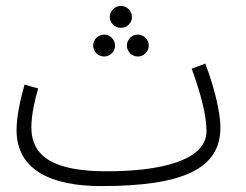

<svg xmlns="http://www.w3.org/2000/svg" viewBox="-20 -608 830 649"><path d="M389 -514C409 -514 426 -530 426 -550C426 -571 409 -588 389 -588C368 -588 351 -571 351 -550C351 -530 368 -514 389 -514ZM332 -417C352 -417 369 -434 369 -454C369 -474 352 -491 332 -491C311 -491 295 -474 295 -454C295 -434 311 -417 332 -417ZM446 -417C466 -417 483 -434 483 -454C483 -474 466 -491 446 -491C425 -491 409 -474 409 -454C409 -434 425 -417 446 -417ZM322 21C598 21 725 -37 725 -177C725 -233 701 -322 674 -393L628 -376C659 -290 678 -218 678 -165C678 -66 525 -29 341 -29C162 -29 86 -78 86 -178C86 -221 99 -275 109 -309L63 -322C50 -276 36 -217 36 -168C36 -33 154 21 322 21Z"/></svg>

Font: Noto Sans Arabic Cond Light
Style: Regular
Weight: 300
Width: 3
Designer: Monotype Design Team, Nadine Chahine, Nizar Qandah and Khaled Hosny
Foundry: Monotype Imaging Inc.
Version: Version 2.012